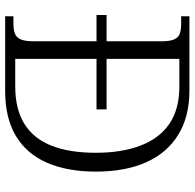

<svg xmlns="http://www.w3.org/2000/svg" viewBox="-25 -729 754 744"><g transform="rotate(90 352.0 -357.0)"><path d="M43 0V-32H71Q94 -32 109.5 -37.5Q125 -43 132.5 -60Q140 -77 140 -111V-354H38V-393H140V-604Q140 -639 132.5 -655.5Q125 -672 109.5 -677Q94 -682 72 -682H43V-714H331Q432 -714 502.5 -670.5Q573 -627 609 -546Q645 -465 645 -351Q645 -242 611 -163Q577 -84 507.5 -42Q438 0 333 0ZM314 -39Q403 -39 460 -74.5Q517 -110 544.5 -179.5Q572 -249 572 -351Q572 -452 544 -525Q516 -598 459.5 -636.5Q403 -675 315 -675H208V-393H404V-354H208V-39Z"/></g></svg>

Font: Noto Serif Hebrew Light
Style: Regular
Weight: 300
Version: Version 2.003